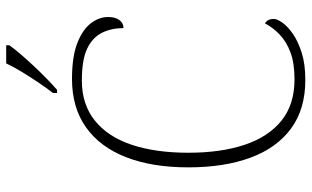

<svg xmlns="http://www.w3.org/2000/svg" viewBox="-208 -762 981 604"><g transform="rotate(-90 282.0 -460.5)"><path d="M332 10Q240 10 179 -35Q118 -80 87.5 -162.5Q57 -245 57 -358Q57 -472 89 -554Q121 -636 183 -680Q245 -724 335 -724Q405 -724 447.5 -707.5Q490 -691 510 -665Q530 -639 530 -610Q530 -588 520.5 -575Q511 -562 495 -562Q495 -601 480 -630.5Q465 -660 430 -676.5Q395 -693 330 -693Q255 -693 204 -652Q153 -611 128 -536Q103 -461 103 -358Q103 -256 128 -181Q153 -106 204 -65Q255 -24 334 -24Q384 -24 418 -36.5Q452 -49 474.5 -70.5Q497 -92 510 -117Q517 -113 520.5 -106Q524 -99 524 -89Q524 -79 512.5 -62.5Q501 -46 477.5 -29.5Q454 -13 418 -1.5Q382 10 332 10ZM291 -784Q306 -803 323.5 -829Q341 -855 357.5 -882Q374 -909 384 -931H441V-921Q432 -908 415 -888Q398 -868 377.5 -846Q357 -824 337 -804.5Q317 -785 301 -771H291Z"/></g></svg>

Font: Noto Serif Gujarati ExtraLight
Style: Regular
Weight: 250
Version: Version 2.102